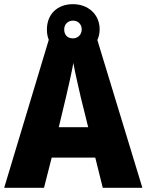

<svg xmlns="http://www.w3.org/2000/svg" viewBox="-20 -901 703 921"><path d="M473 0H663L447 -709C454 -724 458 -741 458 -760C458 -833 402 -881 330 -881C255 -881 205 -833 205 -759C205 -741 208 -724 214 -710L0 0H191L228 -145H437ZM330 -717C302 -717 288 -735 288 -760C288 -785 306 -802 330 -802C354 -802 372 -785 372 -760C372 -735 354 -717 330 -717ZM368 -432 403 -291H262L296 -433C307 -479 324 -555 332 -599C339 -555 359 -473 368 -432Z"/></svg>

Font: Noto Sans Bengali SemiCondensed ExtraBold
Style: Regular
Weight: 800
Width: 4
Designer: Joana Ranito - Universal Thirst; Jelle Bosma - Monotype Design Team
Foundry: Universal Thirst ehf.
Version: Version 3.000